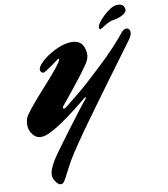

<svg xmlns="http://www.w3.org/2000/svg" viewBox="-192 -999 1310 1497"><g transform="rotate(-15 463.0 -251.0)"><path d="M535 -483Q572 -525 572 -570Q572 -683 459 -683Q404 -683 338 -656.5Q272 -630 227.5 -595Q183 -560 183 -534Q183 -523 190.5 -515.5Q198 -508 205.5 -508Q213 -508 232.5 -518.5Q252 -529 272 -540Q330 -574 335 -578Q340 -582 345.5 -582Q351 -582 351 -580Q351 -555 179 -396Q7 -237 -10 -198Q-24 -168 -24 -132Q-24 -96 0.5 -62Q25 -28 69 -28Q152 -28 404 -196Q440 -220 453 -229Q466 -238 470 -238Q474 -238 474 -236Q474 -232 468 -225Q435 -194 289 -31.5Q143 131 113 172Q60 244 60 288Q60 310 77 339Q94 368 116 368Q129 368 142.5 350.5Q156 333 187 283Q218 233 245.5 195.5Q273 158 326.5 92.5Q380 27 440.5 -43Q501 -113 572.5 -195Q644 -277 697 -337Q750 -397 797.5 -451Q845 -505 850.5 -511Q856 -517 875.5 -539Q895 -561 908 -576Q943 -616 943 -638Q943 -673 913 -673Q895 -673 880 -658Q788 -561 646 -448.5Q504 -336 415.5 -275.5Q327 -215 310 -205Q293 -195 287 -195Q281 -195 281 -204L282 -211Q284 -214 379.5 -312Q475 -410 535 -483ZM945 -843Q950 -830 950 -822Q950 -798 918 -783Q886 -768 854 -765L822 -762Q797 -758 740 -728L722 -719Q713 -724 713 -732Q713 -764 780 -817Q847 -870 890 -870Q933 -870 945 -843Z"/></g></svg>

Font: Mrs Sheppards
Style: Regular
Weight: 400
Version: Version 1.000